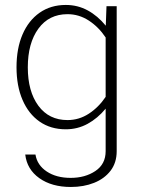

<svg xmlns="http://www.w3.org/2000/svg" viewBox="-20 -515 575 772"><path d="M46.4 -244.6Q46.4 -320.3 70.6 -376.5Q94.7 -432.6 139.4 -463.9Q184.1 -495.1 244.6 -495.1Q292.5 -495.1 332.8 -473.1Q373 -451.2 405.3 -411.6L408.2 -490.2H449.2V92.8Q449.2 139.2 424.6 171.4Q399.9 203.6 358.2 220.2Q316.4 236.8 265.1 236.8Q188 236.8 138.2 201.4Q88.4 166 81.5 106.4H122.6Q129.4 148.9 168 174.6Q206.5 200.2 264.2 200.2Q322.3 200.2 363.5 172.6Q404.8 145 404.8 92.8V-78.1Q372.6 -39.1 332.3 -17.1Q292 4.9 244.6 4.9Q183.6 4.9 139.2 -26.1Q94.7 -57.1 70.6 -113.3Q46.4 -169.4 46.4 -244.6ZM91.8 -244.1Q91.8 -147.5 134.3 -89.8Q176.8 -32.2 251.5 -32.2Q297.9 -32.2 337.2 -57.9Q376.5 -83.5 404.8 -125.5V-364.3Q376.5 -406.7 336.9 -432.4Q297.4 -458 251.5 -458Q176.8 -458 134.3 -399.7Q91.8 -341.3 91.8 -244.1Z"/></svg>

Font: Estedad-FD ExtraLight
Style: Regular
Weight: 200
Designer: Amin Abedi
Version: Version 7.3